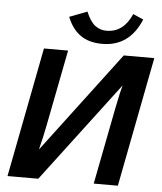

<svg xmlns="http://www.w3.org/2000/svg" viewBox="-60 -962 856 1014"><g transform="rotate(5 368.0 -455.0)"><path d="M18 0 151 -688H279L201 -288Q190 -229 171 -154L574 -688H736L603 0H475L554 -406L571 -487L582 -530L181 0ZM455 -739Q385 -739 340 -770.5Q295 -802 269 -866L363 -902Q384 -851 410.5 -830.5Q437 -810 471 -810Q562 -810 605 -910L660 -886Q599 -739 455 -739Z"/></g></svg>

Font: Libra Sans Modern
Style: Bold Italic
Weight: 700
Italic angle: -12°
Foundry: Stefan Peev, Context Ltd
Version: Version 1.000